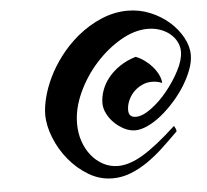

<svg xmlns="http://www.w3.org/2000/svg" viewBox="-48 -603 802 745"><g transform="rotate(-5 352.5 -230.5)"><path d="M277 -472Q323 -510 373.5 -531Q424 -552 475 -552Q521 -552 562.5 -535Q604 -518 635.5 -490.5Q667 -463 686 -428.5Q705 -394 705 -360Q705 -333 693.5 -302.5Q682 -272 663 -241.5Q644 -211 619 -183Q594 -155 567.5 -133.5Q541 -112 514 -99.5Q487 -87 465 -87Q444 -87 423 -97.5Q402 -108 385 -124.5Q368 -141 357.5 -161.5Q347 -182 347 -203Q347 -227 356 -252.5Q365 -278 383 -300.5Q401 -323 428 -341.5Q455 -360 491 -371Q509 -364 525.5 -352Q542 -340 555 -325Q568 -310 576 -293.5Q584 -277 585 -261Q566 -269 545 -269Q524 -269 505.5 -260Q487 -251 473.5 -237Q460 -223 452 -204.5Q444 -186 444 -167Q444 -139 472 -139Q498 -139 532 -164Q566 -189 596 -226Q626 -263 647 -303.5Q668 -344 668 -376Q668 -397 658.5 -415Q649 -433 632.5 -446.5Q616 -460 594 -467.5Q572 -475 547 -475Q495 -475 441 -443.5Q387 -412 342.5 -362.5Q298 -313 270 -252Q242 -191 242 -132Q242 -95 253 -63Q264 -31 283.5 -7Q303 17 329.5 31Q356 45 387 45Q431 45 484.5 13Q538 -19 616 -91Q621 -82 622.5 -78Q624 -74 624 -69Q594 -39 563 -10Q532 19 499.5 41.5Q467 64 432.5 77.5Q398 91 362 91Q312 91 268.5 65Q225 39 192.5 -0.5Q160 -40 141 -87.5Q122 -135 122 -178Q122 -207 131.5 -244.5Q141 -282 160 -321.5Q179 -361 208.5 -400Q238 -439 277 -472Z"/></g></svg>

Font: Kaushan Script
Style: Regular
Weight: 400
Designer: Pablo Impallari
Foundry: Pablo Impallari
Version: Version 1.002